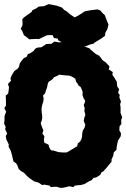

<svg xmlns="http://www.w3.org/2000/svg" viewBox="-24 -892 617 938"><path d="M271 26 251 20 224 22 219 15 193 10 182 12 164 0 143 -6 122 -20 106 -34 93 -48 76 -58 67 -67 62 -82 55 -94 42 -103 37 -123 35 -133 28 -157 18 -175 19 -186 7 -211 4 -227 11 -240 1 -261 4 -272 -4 -288 -2 -304V-325L6 -346L-3 -364L5 -376V-401L4 -425L16 -435L20 -465L15 -482L30 -498L27 -509L33 -524L46 -545L63 -557L69 -566L72 -581L80 -593L92 -608L106 -614L112 -628L122 -631L140 -643L148 -654L161 -660L178 -661L195 -672L202 -677L227 -678L242 -689L264 -685L289 -687L305 -689L318 -687L341 -684L347 -678L367 -673L385 -666L413 -656L417 -651L443 -629L460 -620L467 -612L477 -598L494 -586L511 -567L507 -553L527 -540L525 -527L535 -512L546 -494L549 -469L558 -456L553 -439L561 -428L559 -416L567 -396L563 -383L565 -367V-340L573 -319L568 -306L569 -286L560 -275L559 -255L567 -241L566 -227L552 -204L546 -174L545 -160L532 -148L529 -130L521 -114V-102L510 -89L498 -74L481 -55L472 -50L465 -37L445 -25L433 -23L424 -12L407 -4L389 7L367 13L364 12L341 15L335 22L314 18L286 25ZM285 -147H301L316 -155L322 -159L334 -166L347 -174L353 -177L356 -191L367 -200L373 -211L377 -224V-232L379 -247L381 -255L389 -268L393 -283L389 -291L385 -302L388 -317L393 -331L388 -351L390 -362L385 -379L390 -390L392 -400L385 -411L379 -427L380 -441L377 -451L370 -467L360 -474L354 -485L348 -492L344 -507L334 -514L317 -522L306 -523L292 -524L275 -526L265 -527L255 -521L240 -515L234 -507L226 -500L214 -493L209 -481L206 -465L202 -454L196 -436L186 -425L189 -412L188 -397L184 -386L180 -369L179 -354L180 -340L182 -328V-313L180 -303L175 -291L178 -280L182 -269L188 -255L183 -240L193 -226L190 -209L193 -194L204 -190L213 -185L217 -171L225 -158L239 -156L249 -153L261 -149L272 -148ZM281 -684 262 -694 257 -704 240 -706 232 -721 206 -720 166 -701 154 -702 118 -700 111 -707 93 -720 84 -742 77 -751 86 -769V-780L85 -798L93 -807L131 -834L133 -841L151 -850L166 -860L191 -862L214 -872L254 -864L279 -855L290 -843L300 -838L321 -820L341 -807L360 -817L391 -837L419 -842L452 -846L466 -841L476 -829L488 -818L499 -789L506 -772L500 -748L491 -733L489 -717L471 -704L437 -683L434 -679L414 -674L396 -666L364 -664L319 -661L311 -669L291 -671Z"/></svg>

Font: Winky Rough ExtraBold
Style: Regular
Weight: 800
Designer: Simon Atzbach
Foundry: typofactur
Version: Version 1.206; ttfautohint (v1.8.4.7-5d5b)